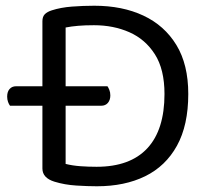

<svg xmlns="http://www.w3.org/2000/svg" viewBox="-20 -639 731 670"><path d="M159 -338V-270H333Q348 -270 356.5 -280Q365 -290 365 -306Q365 -317 361.5 -325.5Q358 -334 355 -338ZM223 -270V-338H36Q22 -338 13.5 -328.5Q5 -319 5 -302Q5 -292 8 -283.5Q11 -275 15 -270ZM554 -311Q554 -186 494 -121.5Q434 -57 317 -57Q288 -57 260.5 -59Q233 -61 209 -67V-543Q229 -547 253 -549Q277 -551 308 -551Q376 -551 431.5 -526.5Q487 -502 520.5 -449.5Q554 -397 554 -311ZM637 -311Q637 -414 595.5 -482Q554 -550 480.5 -584.5Q407 -619 309 -619Q270 -619 231 -616Q192 -613 161 -603Q145 -598 136.5 -589.5Q128 -581 128 -565V-51Q128 -18 170 -5Q206 6 246.5 8.5Q287 11 318 11Q415 11 486.5 -24Q558 -59 597.5 -130.5Q637 -202 637 -311Z"/></svg>

Font: Baloo Bhaijaan 2
Style: Regular
Weight: 400
Designer: Sanskriti Dholi, Noopur Datye and Ek Type
Foundry: Ek Type
Version: Version 1.701